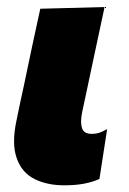

<svg xmlns="http://www.w3.org/2000/svg" viewBox="-20 -526 376 560"><path d="M167.5 14.5Q117.5 14.5 80.8 -3.8Q44 -22 29 -64Q21 -85.5 21 -114Q21 -142 28.5 -176.5Q35 -208 39.5 -229.5Q44 -251 49.5 -275.5Q64.5 -347 75.2 -397.8Q86 -448.5 97.5 -500.5L285 -505.5Q267 -422 252 -351Q237 -280 226.5 -231L219.5 -198.5Q216.5 -183.5 216.5 -172Q216.5 -161 219 -153Q224 -135.5 248.5 -135.5Q259 -135.5 268.8 -138.5Q278.5 -141.5 292.5 -149.5L270 -4Q251.5 4.5 226.2 9.5Q201 14.5 167.5 14.5Z"/></svg>

Font: Heraclito ExtraBold
Style: Italic
Weight: 800
Italic angle: -12°
Designer: Kostas Bartsokas (font) & Cristiano Sobral (main changes)
Foundry: Kostas Bartsokas (font) & Cristiano Sobral (main changes)
Version: Version 1.00;July 8, 2020;FontCreator 13.0.0.2655 64-bit